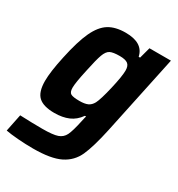

<svg xmlns="http://www.w3.org/2000/svg" viewBox="-184 -630 876 945"><g transform="rotate(30 253.5 -157.0)"><path d="M-12 192 8 94Q78 97 135 97Q195 97 221 88Q247 79 259 54.5Q271 30 284 -31Q286 -38 287.5 -46.5Q289 -55 292 -63H285Q261 -29 227 -14.5Q193 0 147 0Q85 0 57 -25.5Q29 -51 29 -114Q29 -166 49 -258Q71 -361 97 -416.5Q123 -472 160 -495Q197 -518 255 -518Q354 -518 369 -447H377L394 -510H516L421 -61Q398 46 374 99Q350 152 297.5 178Q245 204 144 204Q101 204 57 200.5Q13 197 -12 192ZM299 -148Q312 -173 329.5 -248Q347 -323 347 -356Q347 -383 333 -393.5Q319 -404 287 -404Q249 -404 232.5 -395.5Q216 -387 205.5 -358.5Q195 -330 180 -258Q163 -181 163 -153Q163 -127 176 -120Q189 -113 225 -113Q254 -113 271 -120.5Q288 -128 299 -148Z"/></g></svg>

Font: Saira Semi Condensed SemiBold
Style: Italic
Weight: 600
Width: 4
Italic angle: -12°
Designer: Hector Gatti with collaboration of the Omnibus-Type team
Foundry: Omnibus-Type
Version: Version 1.001; ttfautohint (v1.8)